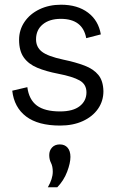

<svg xmlns="http://www.w3.org/2000/svg" viewBox="-20 -525 492 815"><path d="M235 8Q142 8 91 -30.5Q40 -69 32 -140L96 -155Q103 -102 136.5 -77Q170 -52 235 -52Q290 -52 318.5 -74.5Q347 -97 347 -133Q347 -167 318 -183.5Q289 -200 227 -212Q175 -222 138 -237.5Q101 -253 81 -281Q61 -309 61 -356Q61 -398 84 -432Q107 -466 147.5 -485.5Q188 -505 239 -505Q309 -505 353.5 -471.5Q398 -438 408 -379L346 -363Q331 -445 238 -445Q190 -445 161.5 -421.5Q133 -398 133 -358Q133 -325 158 -305.5Q183 -286 248 -272Q301 -261 339 -246.5Q377 -232 397.5 -207Q418 -182 419 -138Q419 -96 396 -63Q373 -30 331.5 -11Q290 8 235 8ZM183 270Q204 234 204 204Q204 181 196.5 166.5Q189 152 189 133Q189 114 201 101Q213 88 234 88Q255 88 267 102Q279 116 279 141Q279 167 265 204Q251 241 223 270Z"/></svg>

Font: LivvicRegular
Style: Regular
Weight: 400
Designer: Jacques Le Bailly, Baron von Fonthausen
Version: Version 1.001; ttfautohint (v1.8.2)